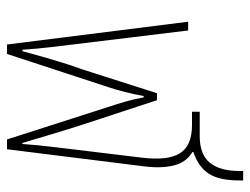

<svg xmlns="http://www.w3.org/2000/svg" viewBox="-103 -611 714 548"><g transform="rotate(90 254.0 -337.0)"><path d="M107 0 42 -517H67L106 -196Q110 -163 114.5 -125.5Q119 -88 122 -44H126Q137 -85 144 -108.5Q151 -132 155.5 -147Q160 -162 165 -177.5Q170 -193 179 -218L246 -428H266L335 -218Q352 -165 364 -124.5Q376 -84 388 -44H391Q394 -88 399 -127Q404 -166 407 -195L430 -385Q439 -459 417.5 -493.5Q396 -528 337 -528H299V-550H368Q421 -550 444.5 -579Q468 -608 468 -663V-674H495V-663Q495 -605 475.5 -575.5Q456 -546 414 -532V-529Q443 -512 452 -477Q461 -442 455 -393L406 0H378L284 -293Q277 -314 270 -338Q263 -362 258 -390H254Q249 -362 242.5 -336.5Q236 -311 230 -293L134 0Z"/></g></svg>

Font: Noto Sans Thai UI Cond Thin
Style: Regular
Weight: 100
Width: 3
Designer: Monotype Design Team
Foundry: Monotype Imaging Inc.
Version: Version 2.000